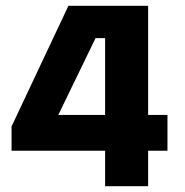

<svg xmlns="http://www.w3.org/2000/svg" viewBox="-20 -645 640 665"><path d="M344 -123H20V-207L217 -625H493V-247H560V-123H493V0H344ZM182 -247H344V-513H311Z"/></svg>

Font: Changa ExtraLight SemiBold
Style: Regular
Weight: 600
Version: Version 3.002; ttfautohint (v1.8.2)